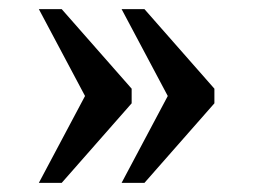

<svg xmlns="http://www.w3.org/2000/svg" viewBox="-20 -480 554 420"><path d="M246 -80H296L449 -254V-286L296 -460H246L347 -270ZM65 -80H115L268 -254V-286L115 -460H65L166 -270Z"/></svg>

Font: Noto Fangsong KSS Vertical
Style: Regular
Weight: 400
Designer: LIU Zhao, ZHANG Congyu, Kushim JIANG
Foundry: Guyu Beijing Co. Ltd.
Version: Version 1.000;November 16, 2022;FontCreator 11.5.0.2427 64-b